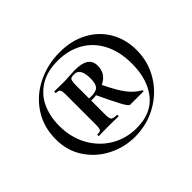

<svg xmlns="http://www.w3.org/2000/svg" viewBox="-127 -929 995 995"><g transform="rotate(-45 370.0 -431.5)"><path d="M64 -419Q64 -511 110 -580.5Q156 -650 232.5 -687.5Q309 -725 398 -725Q484 -725 550 -689.5Q616 -654 652 -591.5Q688 -529 688 -451Q688 -365 645 -293.5Q602 -222 527.5 -180Q453 -138 364 -138Q287 -138 218 -173Q149 -208 106.5 -272Q64 -336 64 -419ZM234 -285Q249 -285 255 -288Q261 -291 263 -300Q265 -309 265 -330V-545Q265 -573 259.5 -581Q254 -589 234 -589Q233 -589 233 -595Q233 -601 234 -601L305 -600Q317 -600 349 -602Q377 -604 387 -604Q438 -604 463 -587.5Q488 -571 488 -535Q488 -480 438 -453.5Q388 -427 316 -433V-449Q330 -447 352 -447Q388 -447 401.5 -462Q415 -477 415 -515Q415 -591 371 -591Q356 -591 349 -588.5Q342 -586 339 -576Q336 -566 336 -543V-330Q336 -300 343.5 -292.5Q351 -285 378 -285Q380 -285 380 -279.5Q380 -274 378 -274L305 -275L234 -274Q233 -274 233 -279.5Q233 -285 234 -285ZM621 -418Q621 -506 588 -570Q555 -634 495.5 -667.5Q436 -701 359 -701Q280 -701 227.5 -667.5Q175 -634 150.5 -579Q126 -524 126 -456Q126 -372 162.5 -305.5Q199 -239 262 -201.5Q325 -164 402 -164Q510 -164 565.5 -234Q621 -304 621 -418ZM372 -437 432 -451Q468 -376 496 -339.5Q524 -303 561 -282Q563 -281 563 -277.5Q563 -274 561 -274H463Q454 -274 432.5 -314Q411 -354 372 -437Z"/></g></svg>

Font: Cormorant Infant
Style: Bold
Weight: 700
Designer: Christian Thalmann (Catharsis Fonts)
Foundry: Catharsis Fonts
Version: Version 4.000